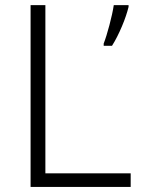

<svg xmlns="http://www.w3.org/2000/svg" viewBox="-20 -734 555 754"><path d="M484.9 -713.9H426.8C420.9 -672.4 400.4 -596.2 387.2 -563V-554.2H419.9C434.1 -576.7 446.8 -602.1 459 -630.9C471.2 -659.7 479.5 -685.1 484.9 -707ZM493.2 0V-53.2H158.2V-713.9H100.1V0Z"/></svg>

Font: Noto Reveo Sans
Style: Regular
Weight: 300
Designer: Monotype Design Team
Foundry: Monotype Imaging Inc.
Version: Version 2.007